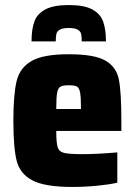

<svg xmlns="http://www.w3.org/2000/svg" viewBox="-20 -733 536 761"><path d="M461 -214H203Q203 -167 208.5 -149.5Q214 -132 234 -127Q254 -122 308 -122Q363 -122 445 -129V-9Q417 -2 366.5 3Q316 8 267 8Q158 8 108.5 -18Q59 -44 46 -96Q33 -148 33 -254Q33 -359 46 -412Q59 -465 105.5 -491.5Q152 -518 252 -518Q354 -518 397.5 -493Q441 -468 451 -418.5Q461 -369 461 -254ZM203 -301H301Q301 -347 297.5 -366Q294 -385 285 -390Q276 -395 252 -395Q229 -395 219.5 -389.5Q210 -384 206.5 -365.5Q203 -347 203 -301ZM400 -569H304Q304 -588 301.5 -598.5Q299 -609 288 -615.5Q277 -622 253 -622Q228 -622 217 -615.5Q206 -609 203.5 -598.5Q201 -588 201 -569H105Q105 -616 116 -647Q127 -678 159.5 -695.5Q192 -713 253 -713Q314 -713 346 -695.5Q378 -678 389 -647Q400 -616 400 -569Z"/></svg>

Font: Saira Semi Condensed ExtraBold
Style: Regular
Weight: 800
Width: 4
Designer: Hector Gatti with collaboration of the Omnibus-Type team
Foundry: Omnibus-Type
Version: Version 1.001; ttfautohint (v1.8)